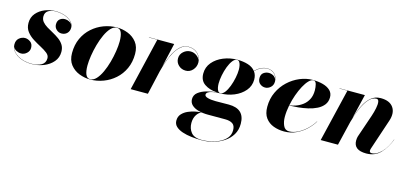

<svg xmlns="http://www.w3.org/2000/svg" viewBox="-66 -910 3431 1610"><g transform="rotate(15 1650.0 -105.0)"><path d="M394 -151Q394 -101 363 -64.5Q332 -28 282.5 -8.2Q233 11.5 177 11.5Q127.5 11.5 86.5 -4Q45.5 -19.5 21.2 -47.2Q-3 -75 -3 -111Q-3 -146.5 20.2 -165.8Q43.5 -185 71 -185Q94.5 -185 117.2 -168.5Q140 -152 140 -117.5Q140 -90 118.5 -70.5Q97 -51 70 -51Q49.5 -51 28.5 -61.5Q7.5 -72 0.5 -94Q9.5 -47.5 59 -19Q108.5 9.5 177 9.5Q230 9.5 262.5 -9.5Q295 -28.5 295 -69.5Q295 -94 271.8 -112.5Q248.5 -131 214.2 -149Q180 -167 145.5 -188.8Q111 -210.5 87.8 -240.8Q64.5 -271 64.5 -315Q64.5 -364.5 94 -399Q123.5 -433.5 168 -451.2Q212.5 -469 258 -469Q304.5 -469 341.2 -455.8Q378 -442.5 399.5 -419.8Q421 -397 421 -369Q421 -338.5 402.2 -319.5Q383.5 -300.5 354 -300.5Q328.5 -300.5 309.2 -318.8Q290 -337 290 -363Q290 -393 307.8 -408.8Q325.5 -424.5 354 -424.5Q371.5 -424.5 390 -415.2Q408.5 -406 416 -388.5Q405.5 -422.5 362 -444.8Q318.5 -467 258 -467Q223.5 -467 197.2 -450.8Q171 -434.5 171 -400Q171 -373.5 187 -354.2Q203 -335 228.5 -319.5Q254 -304 282.5 -288.8Q311 -273.5 336.5 -255Q362 -236.5 378 -211.5Q394 -186.5 394 -151Z M685.5 10Q637 10 590.2 -8.2Q543.5 -26.5 513 -65.2Q482.5 -104 482.5 -166Q482.5 -237.5 508.5 -293.8Q534.5 -350 578.8 -389.2Q623 -428.5 678.2 -449.2Q733.5 -470 792.5 -470Q841 -470 887.8 -451.8Q934.5 -433.5 965 -394.8Q995.5 -356 995.5 -294Q995.5 -223 969.5 -166.5Q943.5 -110 899.2 -70.8Q855 -31.5 799.8 -10.8Q744.5 10 685.5 10ZM685.5 7.5Q713.5 7.5 737.8 -18.5Q762 -44.5 781.5 -86.8Q801 -129 814.8 -178.5Q828.5 -228 836 -276.5Q843.5 -325 843.5 -362Q843.5 -411.5 831.5 -439.5Q819.5 -467.5 792.5 -467.5Q764.5 -467.5 740.2 -441.5Q716 -415.5 696.5 -373.2Q677 -331 663.2 -281.5Q649.5 -232 642 -183.5Q634.5 -135 634.5 -98Q634.5 -48.5 646.5 -20.5Q658.5 7.5 685.5 7.5Z M1144.5 -458H1071.5V-460H1290.5L1243 -252.5Q1259 -305.5 1282.2 -355.2Q1305.5 -405 1337.8 -437.2Q1370 -469.5 1413 -469.5Q1466 -469.5 1496.2 -437.2Q1526.5 -405 1526.5 -361.5Q1526.5 -325 1501.8 -297Q1477 -269 1441 -269Q1403.5 -269 1378 -293.2Q1352.5 -317.5 1352.5 -352.5Q1352.5 -388 1379.5 -411.8Q1406.5 -435.5 1440.5 -435.5Q1469 -435.5 1493 -418.5Q1517 -401.5 1523.5 -377Q1518.5 -414 1489.5 -440.8Q1460.5 -467.5 1413 -467.5Q1377 -467.5 1348.5 -443.5Q1320 -419.5 1298 -380.8Q1276 -342 1260 -296.8Q1244 -251.5 1233 -208L1185.5 0H1036Z M1663 35.5Q1638.5 42 1619.8 71Q1601 100 1601 142Q1601 190 1628.5 223.8Q1656 257.5 1722 257.5Q1754.5 257.5 1794.5 249.8Q1834.5 242 1871 224.8Q1907.5 207.5 1931.2 179.5Q1955 151.5 1955 111Q1955 70.5 1931.5 54.8Q1908 39 1867 39H1717Q1672 39 1635 29Q1598 19 1576 -1.5Q1554 -22 1554 -53Q1554 -89 1583.2 -111.8Q1612.5 -134.5 1655.5 -146.2Q1698.5 -158 1739.5 -161Q1675.5 -165.5 1632.8 -194.8Q1590 -224 1590 -285Q1590 -340 1625 -381.8Q1660 -423.5 1716.8 -446.8Q1773.5 -470 1838 -470Q1888.5 -470 1930 -457Q1971.5 -444 1994 -414.5Q2018 -439.5 2045.2 -452.2Q2072.5 -465 2096.5 -465Q2138 -465 2163.2 -439.8Q2188.5 -414.5 2188.5 -374.5Q2188.5 -342.5 2167.2 -323.5Q2146 -304.5 2120.5 -304.5Q2095 -304.5 2075 -321.5Q2055 -338.5 2055 -370Q2055 -402 2075.5 -416.8Q2096 -431.5 2120.5 -431.5Q2142 -431.5 2160.8 -420.8Q2179.5 -410 2185.5 -389.5Q2181 -422 2157.2 -442.5Q2133.5 -463 2096.5 -463Q2073.5 -463 2046.5 -450.2Q2019.5 -437.5 1995.5 -413Q2016 -385 2016 -345Q2016 -290 1980.8 -248.2Q1945.5 -206.5 1889 -183.2Q1832.5 -160 1768 -160Q1755.5 -160 1736.5 -158.5Q1717.5 -157 1698.5 -152.5Q1679.5 -148 1666.8 -139.8Q1654 -131.5 1654 -118Q1654 -102.5 1681.8 -94.8Q1709.5 -87 1751 -87Q1777 -87 1810 -87.5Q1843 -88 1864 -88Q2003 -88 2003 42Q2003 96.5 1978.2 137.2Q1953.5 178 1912.2 205.2Q1871 232.5 1821 246.2Q1771 260 1721 260Q1676 260 1632.2 255Q1588.5 250 1552.8 238Q1517 226 1495.5 205.8Q1474 185.5 1474 155Q1474 119.5 1495.8 96.2Q1517.5 73 1548.8 59.8Q1580 46.5 1610 41Q1640 35.5 1657 35.5ZM1771 -162Q1790.5 -162 1808.5 -185.5Q1826.5 -209 1840.2 -245.2Q1854 -281.5 1862 -321.2Q1870 -361 1870 -393Q1870 -409 1866.8 -426.5Q1863.5 -444 1856 -456Q1848.5 -468 1835 -468Q1815 -468 1797 -444.5Q1779 -421 1765.2 -384.8Q1751.5 -348.5 1743.8 -309Q1736 -269.5 1736 -237Q1736 -221 1739 -203.5Q1742 -186 1749.8 -174Q1757.5 -162 1771 -162Z M2344.5 -110.5Q2344.5 -68.5 2359.5 -35Q2374.5 -1.5 2409.5 -1.5Q2446.5 -1.5 2485.2 -21Q2524 -40.5 2558.2 -72.8Q2592.5 -105 2615.5 -143H2617.5Q2595 -104.5 2558 -69.5Q2521 -34.5 2473 -12.2Q2425 10 2369.5 10Q2320 10 2277 -6Q2234 -22 2207.2 -58Q2180.5 -94 2180.5 -154Q2180.5 -224 2207.8 -282Q2235 -340 2280.2 -382Q2325.5 -424 2380.5 -447Q2435.5 -470 2491.5 -470Q2540.5 -470 2580.8 -459Q2621 -448 2644.8 -425Q2668.5 -402 2668.5 -366Q2668.5 -327.5 2647.5 -300.5Q2626.5 -273.5 2592 -256.2Q2557.5 -239 2515.8 -229.5Q2474 -220 2432 -216Q2390 -212 2355 -211Q2350 -185.5 2347.2 -160Q2344.5 -134.5 2344.5 -110.5ZM2498 -468Q2478.5 -468 2457.8 -446.5Q2437 -425 2417.2 -388.5Q2397.5 -352 2381.2 -306.5Q2365 -261 2355.5 -213Q2382 -216 2412.2 -226.8Q2442.5 -237.5 2469.5 -258Q2496.5 -278.5 2513.5 -310.8Q2530.5 -343 2530.5 -390Q2530.5 -416.5 2524 -442.2Q2517.5 -468 2498 -468Z M2795 -458H2726V-460H2946L2894.5 -245Q2913 -307.5 2937.8 -358.5Q2962.5 -409.5 2997.5 -439.8Q3032.5 -470 3082.5 -470Q3160 -470 3191.8 -424Q3223.5 -378 3199.5 -306L3110.5 -39.5Q3107.5 -30.5 3107.5 -21.5Q3107.5 -4 3126.5 -4Q3168 -4 3210.5 -48Q3253 -92 3279 -163.5L3280.5 -163Q3252 -88 3204.5 -39Q3157 10 3082.5 10Q2973.5 10 2973.5 -73.5Q2973.5 -85 2975 -94Q2976.5 -103 2978.5 -110L3045.5 -306Q3058.5 -344.5 3065.2 -378.8Q3072 -413 3068.8 -434.5Q3065.5 -456 3048.5 -456Q3013.5 -456 2983.5 -423Q2953.5 -390 2929 -334.5Q2904.5 -279 2886 -211L2835.5 0H2685.5Z"/></g></svg>

Font: Bodoni* 96
Style: Bold Italic
Weight: 700
Italic angle: -13°
Version: Version 2.2